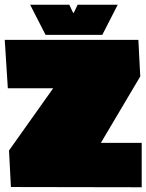

<svg xmlns="http://www.w3.org/2000/svg" viewBox="-20 -789 617 809"><path d="M577 0 26 -1 18 -155 204 -417H13L0 -621H563L571 -467L405 -187H577ZM172 -642 107 -769H272L288 -735H291L307 -769H476L411 -642Z"/></svg>

Font: Passion One Black
Style: Regular
Weight: 900
Designer: Alejandro Lo Celso
Foundry: Fontstage
Version: Version 1.002